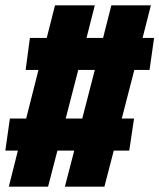

<svg xmlns="http://www.w3.org/2000/svg" viewBox="-26 -699 597 719"><path d="M534 -437H477L430 -255H476L458 -135H400L365 0H217L252 -135H189L154 0H7L41 -135H-6L11 -255H72L118 -437H70L86 -557H149L180 -679H329L298 -557H360L391 -679H539L508 -557H551ZM282 -255 329 -437H267L220 -255Z"/></svg>

Font: Fira Sans Condensed Black
Style: Italic
Weight: 900
Width: 3
Italic angle: -8°
Designer: Carrois Corporate & Edenspiekermann AG
Foundry: Carrois Corporate GbR & Edenspiekermann AG
Version: Version 4.203